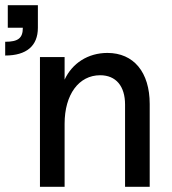

<svg xmlns="http://www.w3.org/2000/svg" viewBox="-24 -720 662 740"><path d="M458 -317V0H553V-319C553 -442 491 -516 390 -516C315 -516 254 -476 225 -413V-500H130V0H225V-243C225 -356 280 -430 362 -430C423 -430 458 -388 458 -317ZM-4 -559V-506C78 -506 122 -543 122 -613V-700H6V-613H64C64 -573 46 -559 -4 -559Z"/></svg>

Font: Uncut Sans Medium
Style: Regular
Weight: 500
Designer: Kasper Nordkvist
Foundry: UNCUT.wtf
Version: Version 1.304;Glyphs 3.2 (3246)